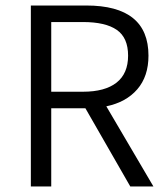

<svg xmlns="http://www.w3.org/2000/svg" viewBox="-20 -677 603 697"><path d="M453 0 290 -284H166V0H92V-657H293Q519 -657 519 -475Q519 -400 478.5 -353Q438 -306 366 -291L537 0ZM166 -344H281Q361 -344 403 -377Q445 -410 445 -475Q445 -540 404 -568.5Q363 -597 281 -597H166Z"/></svg>

Font: Assistant-zap
Style: zap
Weight: 400
Designer: Hebrew By Ben Nathan, Latin by Paul Hunt
Version: Version 2.001